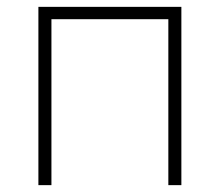

<svg xmlns="http://www.w3.org/2000/svg" viewBox="-20 -540 641 560"><path d="M92 0H130V-484H471V0H509V-520H92Z"/></svg>

Font: Fixel Text ExtraLight
Style: Regular
Weight: 200
Width: 4
Designer: AlfaBravo + MacPaw
Foundry: Kyrylo Tkachov, Marchela Mozhyna, Serhii Makarenko, Maria Weinstein, Zakhar Kryvoshyya
Version: Version 1.211